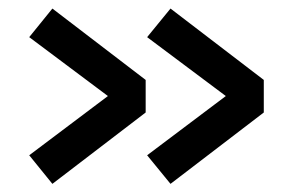

<svg xmlns="http://www.w3.org/2000/svg" viewBox="-20 -524 690 460"><path d="M388.5 -83.5 332.5 -152 565 -327 612 -254.5ZM612 -254.5H573.5V-332.5H612ZM565 -261 332.5 -435 388.5 -503.5 612 -332.5ZM105.5 -83.5 50 -152 282.5 -327 329 -254.5ZM329 -254.5H290.5V-332.5H329ZM282.5 -261 50 -435 105.5 -503.5 329 -332.5Z"/></svg>

Font: Trispace Thin SemiBold
Style: Regular
Weight: 600
Version: Version 1.210